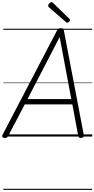

<svg xmlns="http://www.w3.org/2000/svg" viewBox="-31 -1279 884 1799"><path d="M12 13Q-4 12 -9 4Q-14 -4 -6 -18L503 -993Q510 -1005 517.5 -1010Q525 -1015 539 -1015Q553 -1015 559.5 -1009.5Q566 -1004 568 -990L754 -15Q757 -2 751 5Q745 12 730 13Q716 15 710.5 9.5Q705 4 701 -10L647 -301H201L48 -9Q40 5 33 10Q26 15 12 13ZM227 -351H637L528 -932ZM599 -1066Q596 -1066 593 -1068Q590 -1070 586 -1073L428 -1210Q423 -1215 421.5 -1218Q420 -1221 420 -1225Q420 -1232 425.5 -1240Q431 -1248 439 -1253.5Q447 -1259 453 -1259Q458 -1259 461 -1256.5Q464 -1254 468 -1250L619 -1103Q623 -1099 624 -1096Q625 -1093 625 -1090Q625 -1084 616 -1075Q607 -1066 599 -1066ZM0 490H833V500H0ZM0 -20H833V0H0ZM0 -505H833V-500H0ZM0 -1010H833V-1000H0Z"/></svg>

Font: Playwrite ZA Guides
Style: Regular
Weight: 400
Designer: Veronika Burian, José Scaglione
Foundry: TypeTogether
Version: Version 1.003